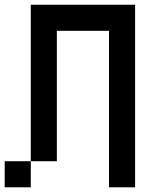

<svg xmlns="http://www.w3.org/2000/svg" viewBox="-20 -798 707 818"><path d="M111.1 0H0V-111.1H111.1ZM222.2 -666.7V-111.1H111.1V-777.8H555.6V0H444.4V-666.7Z"/></svg>

Font: Pixeloid Sans
Style: Regular
Weight: 400
Designer: GGBotNet
Foundry: GGBotNet
Version: 0.5